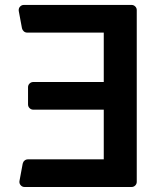

<svg xmlns="http://www.w3.org/2000/svg" viewBox="-20 -747 646 767"><path d="M57.5 -20.6Q57.5 -23.1 57.9 -24.5L70.7 -93.4Q72.4 -100.9 78.1 -105.6Q83.8 -110.4 91.3 -110.4H394.5V-308.9H112.9Q104.4 -308.9 98.2 -315Q92 -321 92 -329.9V-398.8Q92 -407.3 98.2 -413.4Q104.4 -419.4 112.9 -419.4H394.5V-616.8H88.4Q81 -616.8 75.3 -621.6Q69.6 -626.4 67.8 -633.9L55 -702.8Q54.7 -704.2 54.7 -706.7Q54.7 -715.2 60.7 -721.2Q66.8 -727.3 75.3 -727.3H505.3Q514.2 -727.3 520.2 -721.2Q526.3 -715.2 526.3 -706.7V-20.6Q526.3 -12.1 520.2 -6Q514.2 0 505.3 0H78.1Q69.6 0 63.6 -6Q57.5 -12.1 57.5 -20.6Z"/></svg>

Font: DeltaSans SemiBold
Style: Regular
Weight: 600
Designer: Rasmus Andersson
Foundry: rsms
Version: Version 3.012